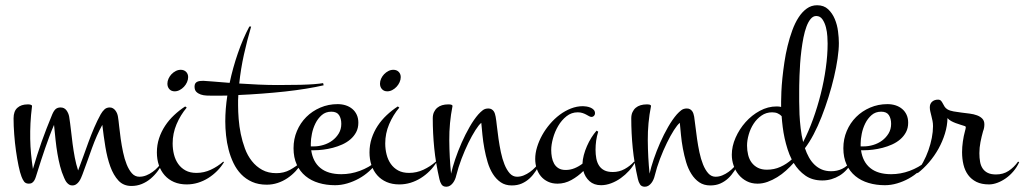

<svg xmlns="http://www.w3.org/2000/svg" viewBox="-20 -688 3906 732"><path d="M602.5 -69.8Q593.8 -52.2 581.5 -35.9Q569.3 -19.5 554.2 -6.8Q539.1 5.9 520.8 13.4Q502.4 21 481 21Q450.7 21 431.6 0.5Q412.6 -20 400.6 -53Q388.7 -85.9 381.8 -127.7Q375 -169.4 370.1 -211.9Q358.9 -191.9 349.4 -170.2Q339.8 -148.4 331.1 -124.5Q322.3 -100.6 313.5 -75.2Q304.7 -49.8 294.4 -22.9Q292 -17.1 289.1 -10Q286.1 -2.9 281.5 3.7Q276.9 10.3 270.5 14.6Q264.2 19 255.4 19Q249 19 244.1 16.1Q239.3 13.2 235.6 9Q231.9 4.9 229.2 -0.2Q226.6 -5.4 224.6 -9.8Q214.8 -31.7 209 -54.7Q203.1 -77.6 199 -102.1Q194.8 -126.5 191.9 -153.8Q189 -181.2 186 -211.9Q175.8 -188 167.7 -166.3Q159.7 -144.5 152.1 -122.8Q144.5 -101.1 137 -77.9Q129.4 -54.7 121.1 -27.8Q119.1 -21.5 116.9 -14.4Q114.7 -7.3 111.6 -1.5Q108.4 4.4 103.3 8.3Q98.1 12.2 90.3 12.2Q77.6 12.2 71.8 4.2Q65.9 -3.9 62 -14.6Q56.2 -29.3 50.8 -55.4Q45.4 -81.5 41 -112.3Q36.6 -143.1 34.2 -175.8Q31.7 -208.5 31.7 -236.8Q31.7 -264.2 46.4 -277.1Q61 -290 85 -290Q86.4 -290 89.4 -290Q92.3 -290 95.2 -289.3Q98.1 -288.6 100.3 -287.1Q102.5 -285.6 102.1 -283.2Q97.7 -249 96.2 -218.3Q94.7 -187.5 95.2 -158.4Q95.7 -129.4 98.4 -101.3Q101.1 -73.2 105.5 -43.9Q113.8 -71.8 121.8 -97.2Q129.9 -122.6 138.7 -147.5Q147.5 -172.4 157.5 -198Q167.5 -223.6 179.2 -252Q185.5 -266.6 192.6 -272.5Q199.7 -278.3 210.9 -278.3Q225.1 -278.3 233.2 -267.6Q241.2 -256.8 243.7 -243.2Q247.6 -218.3 250.5 -192.1Q253.4 -166 256.8 -139.6Q260.3 -113.3 265.1 -87.6Q270 -62 277.8 -38.1Q287.6 -63.5 297.4 -91.1Q307.1 -118.7 317.4 -146.5Q327.6 -174.3 339.1 -201.2Q350.6 -228 363.8 -252Q370.1 -263.2 378.2 -270.8Q386.2 -278.3 398.4 -278.3Q405.3 -278.3 410.6 -275.1Q416 -272 419.9 -266.8Q423.8 -261.7 426.3 -255.6Q428.7 -249.5 429.7 -243.2Q432.1 -229 434.3 -206.5Q436.5 -184.1 440.2 -158.7Q443.8 -133.3 449.2 -107.7Q454.6 -82 462.9 -61.3Q471.2 -40.5 482.9 -27.3Q494.6 -14.2 511.2 -14.2Q524.9 -14.2 537.6 -19.3Q550.3 -24.4 561.5 -32.5Q572.8 -40.5 582.3 -51Q591.8 -61.5 599.6 -71.8Z M697.3 -394Q697.3 -384.3 692.9 -374.5Q688.5 -364.7 681.4 -357.2Q674.3 -349.6 665 -344.7Q655.8 -339.8 646 -339.8Q633.3 -339.8 625.7 -348.1Q618.2 -356.4 618.2 -369.1Q618.2 -378.9 622.6 -388.4Q627 -397.9 634 -405.3Q641.1 -412.6 650.1 -417.2Q659.2 -421.9 668.9 -421.9Q681.6 -421.9 689.5 -414.1Q697.3 -406.2 697.3 -394ZM834 -69.8Q822.8 -51.3 807.4 -35.9Q792 -20.5 773.7 -9Q755.4 2.4 734.6 8.8Q713.9 15.1 691.9 15.1Q664.6 15.1 643.3 5.9Q622.1 -3.4 607.7 -19.8Q593.3 -36.1 585.7 -58.3Q578.1 -80.6 578.1 -106.9Q578.1 -135.3 586.4 -160.6Q594.7 -186 609.4 -208.3Q624 -230.5 643.8 -249Q663.6 -267.6 686 -282.2L691.9 -277.8Q668 -249.5 653.1 -214.4Q638.2 -179.2 638.2 -141.1Q638.2 -119.1 643.3 -98.9Q648.4 -78.6 659.4 -63Q670.4 -47.4 687.5 -38.1Q704.6 -28.8 729 -28.8Q757.8 -28.8 783.9 -41Q810.1 -53.2 831.1 -71.8Z M1132.8 -69.8Q1122.1 -51.8 1107.7 -36.1Q1093.3 -20.5 1075.9 -8.8Q1058.6 2.9 1038.6 9.5Q1018.6 16.1 997.1 16.1Q965.3 16.1 941.2 5.4Q917 -5.4 899.4 -23.7Q881.8 -42 870.1 -66.4Q858.4 -90.8 851.6 -117.4Q844.7 -144 841.8 -171.9Q838.9 -199.7 838.9 -225.1Q838.9 -248.5 840.8 -273.2Q842.8 -297.9 846.7 -323.7Q831.5 -323.2 817.1 -323.2Q802.7 -323.2 788.6 -323.2Q779.3 -323.2 767.6 -323.7Q755.9 -324.2 745.6 -327.6Q735.4 -331.1 728.5 -337.9Q721.7 -344.7 721.7 -357.9Q721.7 -365.2 724.4 -369.6Q727.1 -374 731.7 -376.2Q736.3 -378.4 742.4 -379.2Q748.5 -379.9 754.9 -379.9Q762.2 -379.9 789.6 -377.4Q816.9 -375 855.5 -372.1Q867.7 -429.7 887 -485.4Q906.2 -541 930.7 -586.9H937.5Q921.9 -533.7 909.9 -479.5Q897.9 -425.3 892.1 -369.6Q927.7 -367.2 965.6 -365.5Q1003.4 -363.8 1039.6 -363.8Q1092.8 -363.8 1126 -364.7Q1159.2 -365.7 1178.2 -367.2Q1200.7 -369.1 1211.9 -371.1L1213.9 -362.8Q1184.6 -356 1147 -349.9Q1109.4 -343.8 1066.9 -339.1Q1024.4 -334.5 979 -331.1Q933.6 -327.6 888.7 -325.7Q887.7 -315.9 887.7 -305.9Q887.7 -295.9 887.7 -286.1Q887.7 -262.7 889.9 -234.4Q892.1 -206.1 897.9 -177.5Q903.8 -148.9 913.8 -121.8Q923.8 -94.7 940.2 -74Q956.5 -53.2 979.5 -40.5Q1002.4 -27.8 1033.7 -27.8Q1062.5 -27.8 1085.7 -40.5Q1108.9 -53.2 1129.9 -71.8Z M1418 -69.8Q1405.3 -51.3 1387.5 -35.2Q1369.6 -19 1348.4 -7.3Q1327.1 4.4 1304 11.2Q1280.8 18.1 1257.3 18.1Q1224.1 18.1 1195.3 9.5Q1166.5 1 1145 -16.6Q1123.5 -34.2 1111.3 -60.8Q1099.1 -87.4 1099.1 -123Q1099.1 -158.2 1112.1 -188.7Q1125 -219.2 1147.7 -241.9Q1170.4 -264.6 1201.2 -277.8Q1231.9 -291 1267.1 -291Q1283.7 -291 1298.1 -286.4Q1312.5 -281.7 1323.2 -272.7Q1334 -263.7 1340.1 -250.5Q1346.2 -237.3 1346.2 -220.2Q1346.2 -199.7 1337.9 -184.1Q1329.6 -168.5 1315.9 -156.7Q1302.2 -145 1284.9 -137.2Q1267.6 -129.4 1248.8 -124.5Q1230 -119.6 1211.7 -117.4Q1193.4 -115.2 1178.2 -115.2H1166.5Q1172.9 -70.8 1201.7 -47.4Q1230.5 -23.9 1281.2 -23.9Q1317.4 -23.9 1351.8 -36.6Q1386.2 -49.3 1414.1 -71.8ZM1165 -129.9H1177.2Q1194.8 -129.9 1213.4 -135.5Q1231.9 -141.1 1246.8 -152.1Q1261.7 -163.1 1271.5 -179.2Q1281.2 -195.3 1281.2 -215.8Q1281.2 -235.8 1272.7 -249Q1264.2 -262.2 1243.2 -262.2Q1221.7 -262.2 1206.8 -249.3Q1191.9 -236.3 1182.6 -217.5Q1173.3 -198.7 1169.2 -178Q1165 -157.2 1165 -141.1Z M1507.8 -394Q1507.8 -384.3 1503.4 -374.5Q1499 -364.7 1491.9 -357.2Q1484.9 -349.6 1475.6 -344.7Q1466.3 -339.8 1456.5 -339.8Q1443.8 -339.8 1436.3 -348.1Q1428.7 -356.4 1428.7 -369.1Q1428.7 -378.9 1433.1 -388.4Q1437.5 -397.9 1444.6 -405.3Q1451.7 -412.6 1460.7 -417.2Q1469.7 -421.9 1479.5 -421.9Q1492.2 -421.9 1500 -414.1Q1507.8 -406.2 1507.8 -394ZM1644.5 -69.8Q1633.3 -51.3 1617.9 -35.9Q1602.5 -20.5 1584.2 -9Q1565.9 2.4 1545.2 8.8Q1524.4 15.1 1502.4 15.1Q1475.1 15.1 1453.9 5.9Q1432.6 -3.4 1418.2 -19.8Q1403.8 -36.1 1396.2 -58.3Q1388.7 -80.6 1388.7 -106.9Q1388.7 -135.3 1397 -160.6Q1405.3 -186 1419.9 -208.3Q1434.6 -230.5 1454.3 -249Q1474.1 -267.6 1496.6 -282.2L1502.4 -277.8Q1478.5 -249.5 1463.6 -214.4Q1448.7 -179.2 1448.7 -141.1Q1448.7 -119.1 1453.9 -98.9Q1459 -78.6 1470 -63Q1481 -47.4 1498 -38.1Q1515.1 -28.8 1539.6 -28.8Q1568.4 -28.8 1594.5 -41Q1620.6 -53.2 1641.6 -71.8Z M2042.5 -69.8Q2033.2 -52.2 2022.7 -36.1Q2012.2 -20 1999 -7.8Q1985.8 4.4 1969.2 11.7Q1952.6 19 1931.2 19Q1906.7 19 1889.2 7.1Q1871.6 -4.9 1859.1 -24.7Q1846.7 -44.4 1839.1 -69.8Q1831.5 -95.2 1826.7 -121.6Q1821.8 -147.9 1819.3 -173.6Q1816.9 -199.2 1814.9 -219.7Q1805.7 -212.4 1792.5 -191.7Q1779.3 -170.9 1765.6 -143.1Q1752 -115.2 1739.5 -82.5Q1727.1 -49.8 1719.2 -18.1Q1717.8 -11.2 1714.6 -3.9Q1711.4 3.4 1706.8 9.5Q1702.1 15.6 1695.8 19.8Q1689.5 23.9 1681.6 23.9Q1668.9 23.9 1663.3 15.1Q1657.7 6.3 1655.3 -4.9Q1641.1 -66.9 1635.5 -123.5Q1629.9 -180.2 1629.9 -236.8Q1629.9 -250.5 1634.5 -260.5Q1639.2 -270.5 1647 -277.1Q1654.8 -283.7 1665.5 -286.9Q1676.3 -290 1688 -290Q1689.5 -290 1692.6 -290Q1695.8 -290 1698.7 -289.3Q1701.7 -288.6 1703.6 -287.1Q1705.6 -285.6 1705.1 -283.2Q1692.4 -219.2 1692.9 -153.1Q1693.4 -86.9 1699.7 -25.9Q1705.1 -50.3 1715.6 -81.3Q1726.1 -112.3 1740 -143.8Q1753.9 -175.3 1770.3 -203.9Q1786.6 -232.4 1803.7 -252Q1812 -261.2 1820.6 -267.8Q1829.1 -274.4 1841.8 -274.4Q1849.1 -274.4 1854 -271.5Q1858.9 -268.6 1862.1 -264.2Q1865.2 -259.8 1866.9 -254.2Q1868.7 -248.5 1869.6 -243.2Q1872.1 -229 1874.5 -206.5Q1877 -184.1 1880.6 -158.7Q1884.3 -133.3 1889.6 -107.7Q1895 -82 1903.3 -61.3Q1911.6 -40.5 1923.3 -27.3Q1935.1 -14.2 1951.2 -14.2Q1964.4 -14.2 1976.8 -19.3Q1989.3 -24.4 2000.5 -32.5Q2011.7 -40.5 2021.5 -51Q2031.2 -61.5 2039.1 -71.8Z M2248.5 -255.9Q2248.5 -250.5 2244.6 -246.3Q2240.7 -242.2 2235.4 -242.2Q2231 -242.2 2226.1 -244.9Q2221.2 -247.6 2215.1 -251Q2209 -254.4 2200.9 -257.1Q2192.9 -259.8 2182.6 -259.8Q2158.7 -259.8 2139.9 -244.9Q2121.1 -230 2108.2 -208Q2095.2 -186 2088.4 -161.1Q2081.5 -136.2 2081.5 -116.2Q2081.5 -102.1 2084 -88.6Q2086.4 -75.2 2092.5 -64.2Q2098.6 -53.2 2109.4 -46.6Q2120.1 -40 2136.7 -40Q2154.3 -40 2170.4 -46.6Q2186.5 -53.2 2200.7 -64Q2201.2 -79.6 2205.8 -96.9Q2210.4 -114.3 2217.8 -131.1Q2225.1 -147.9 2234.6 -163.1Q2244.1 -178.2 2254.4 -189.9L2260.7 -186Q2255.4 -169.4 2252.9 -151.9Q2250.5 -134.3 2250.5 -117.2Q2250.5 -99.6 2253.4 -84Q2256.3 -68.4 2263.7 -56.9Q2271 -45.4 2283.7 -38.8Q2296.4 -32.2 2316.4 -32.2Q2340.8 -32.2 2361.3 -43.5Q2381.8 -54.7 2397.5 -71.8L2401.4 -69.8Q2392.6 -52.7 2378.4 -37.1Q2364.3 -21.5 2346.9 -9Q2329.6 3.4 2310.1 10.7Q2290.5 18.1 2271.5 18.1Q2244.6 18.1 2227.5 2.7Q2210.4 -12.7 2204.1 -36.1Q2183.6 -15.6 2158.4 -1.7Q2133.3 12.2 2105.5 12.2Q2085 12.2 2069.1 4.6Q2053.2 -2.9 2042.5 -15.6Q2031.7 -28.3 2026.1 -45.7Q2020.5 -63 2020.5 -82Q2020.5 -104 2027.6 -127.2Q2034.7 -150.4 2047.1 -172.9Q2059.6 -195.3 2076.7 -215.3Q2093.8 -235.4 2114 -250.5Q2134.3 -265.6 2156.7 -274.4Q2179.2 -283.2 2202.6 -283.2Q2208 -283.2 2215.8 -282Q2223.6 -280.8 2231 -277.8Q2238.3 -274.9 2243.4 -269.5Q2248.5 -264.2 2248.5 -255.9Z M2799.3 -69.8Q2790 -52.2 2779.5 -36.1Q2769 -20 2755.9 -7.8Q2742.7 4.4 2726.1 11.7Q2709.5 19 2688 19Q2663.6 19 2646 7.1Q2628.4 -4.9 2616 -24.7Q2603.5 -44.4 2595.9 -69.8Q2588.4 -95.2 2583.5 -121.6Q2578.6 -147.9 2576.2 -173.6Q2573.7 -199.2 2571.8 -219.7Q2562.5 -212.4 2549.3 -191.7Q2536.1 -170.9 2522.5 -143.1Q2508.8 -115.2 2496.3 -82.5Q2483.9 -49.8 2476.1 -18.1Q2474.6 -11.2 2471.4 -3.9Q2468.3 3.4 2463.6 9.5Q2459 15.6 2452.6 19.8Q2446.3 23.9 2438.5 23.9Q2425.8 23.9 2420.2 15.1Q2414.6 6.3 2412.1 -4.9Q2397.9 -66.9 2392.3 -123.5Q2386.7 -180.2 2386.7 -236.8Q2386.7 -250.5 2391.4 -260.5Q2396 -270.5 2403.8 -277.1Q2411.6 -283.7 2422.4 -286.9Q2433.1 -290 2444.8 -290Q2446.3 -290 2449.5 -290Q2452.6 -290 2455.6 -289.3Q2458.5 -288.6 2460.4 -287.1Q2462.4 -285.6 2461.9 -283.2Q2449.2 -219.2 2449.7 -153.1Q2450.2 -86.9 2456.5 -25.9Q2461.9 -50.3 2472.4 -81.3Q2482.9 -112.3 2496.8 -143.8Q2510.7 -175.3 2527.1 -203.9Q2543.5 -232.4 2560.5 -252Q2568.8 -261.2 2577.4 -267.8Q2585.9 -274.4 2598.6 -274.4Q2606 -274.4 2610.8 -271.5Q2615.7 -268.6 2618.9 -264.2Q2622.1 -259.8 2623.8 -254.2Q2625.5 -248.5 2626.5 -243.2Q2628.9 -229 2631.3 -206.5Q2633.8 -184.1 2637.5 -158.7Q2641.1 -133.3 2646.5 -107.7Q2651.9 -82 2660.2 -61.3Q2668.5 -40.5 2680.2 -27.3Q2691.9 -14.2 2708 -14.2Q2721.2 -14.2 2733.6 -19.3Q2746.1 -24.4 2757.3 -32.5Q2768.6 -40.5 2778.3 -51Q2788.1 -61.5 2795.9 -71.8Z M3227.1 -69.8Q3219.2 -53.7 3207.5 -40.8Q3195.8 -27.8 3181.2 -18.8Q3166.5 -9.8 3149.9 -4.9Q3133.3 0 3115.2 0Q3077.1 0 3050.5 -18.6Q3023.9 -37.1 3005.9 -66.9Q2992.7 -52.2 2976.8 -37.8Q2960.9 -23.4 2943.1 -12.5Q2925.3 -1.5 2906.2 5.4Q2887.2 12.2 2868.2 12.2Q2845.2 12.2 2827.1 2.9Q2809.1 -6.3 2796.4 -21.7Q2783.7 -37.1 2776.9 -56.9Q2770 -76.7 2770 -98.1Q2770 -130.4 2784.4 -163.1Q2798.8 -195.8 2822.5 -222.4Q2846.2 -249 2877 -265.6Q2907.7 -282.2 2940.9 -282.2Q2950.7 -282.2 2958 -280.3V-300.8Q2958 -314.9 2959 -338.4Q2960 -361.8 2962.9 -390.4Q2965.8 -418.9 2970.5 -450.4Q2975.1 -481.9 2982.7 -512.9Q2990.2 -543.9 3000.5 -572Q3010.7 -600.1 3024.4 -621.3Q3038.1 -642.6 3055.7 -655.3Q3073.2 -668 3095.2 -668Q3121.1 -668 3137.2 -652.8Q3153.3 -637.7 3162.6 -615.5Q3171.9 -593.3 3175 -568.4Q3178.2 -543.5 3178.2 -523.9Q3178.2 -498.5 3173.3 -465.1Q3168.5 -431.6 3159.7 -394.3Q3150.9 -356.9 3138.7 -317.9Q3126.5 -278.8 3112.3 -242.7Q3098.1 -206.5 3081.8 -175.5Q3065.4 -144.5 3048.8 -123Q3055.2 -104 3064.2 -87.9Q3073.2 -71.8 3085.4 -60.1Q3097.7 -48.3 3113.3 -41.7Q3128.9 -35.2 3148.9 -35.2Q3194.8 -35.2 3224.1 -71.8ZM3026.9 -341.8Q3026.9 -324.2 3026.9 -301Q3026.9 -277.8 3028.1 -252Q3029.3 -226.1 3032.5 -199Q3035.6 -171.9 3042 -146.5Q3062.5 -186 3079.6 -233.2Q3096.7 -280.3 3109.1 -329.8Q3121.6 -379.4 3128.4 -428.7Q3135.3 -478 3135.3 -522Q3135.3 -531.2 3134.3 -548.8Q3133.3 -566.4 3128.9 -583.7Q3124.5 -601.1 3115.7 -614Q3106.9 -627 3091.8 -627Q3080.1 -627 3070.8 -616Q3061.5 -605 3054.7 -586.7Q3047.9 -568.4 3043.2 -544.9Q3038.6 -521.5 3035.4 -496.1Q3032.2 -470.7 3030.5 -445.8Q3028.8 -420.9 3028.1 -399.7Q3027.3 -378.4 3027.1 -363Q3026.9 -347.7 3026.9 -341.8ZM2903.8 -41Q2931.6 -41 2955.3 -51.8Q2979 -62.5 2998.5 -80.1Q2989.3 -98.1 2982.7 -118.9Q2976.1 -139.6 2971.4 -160.9Q2966.8 -182.1 2964.1 -203.6Q2961.4 -225.1 2960 -245.1Q2954.1 -251.5 2945.3 -255.6Q2936.5 -259.8 2923.8 -259.8Q2900.9 -259.8 2883.1 -247.3Q2865.2 -234.9 2853 -216.1Q2840.8 -197.3 2834.5 -175Q2828.1 -152.8 2828.1 -132.8Q2828.1 -114.3 2832.3 -97.4Q2836.4 -80.6 2845.7 -68.1Q2855 -55.7 2869.4 -48.3Q2883.8 -41 2903.8 -41Z M3514.2 -69.8Q3501.5 -51.3 3483.6 -35.2Q3465.8 -19 3444.6 -7.3Q3423.3 4.4 3400.1 11.2Q3377 18.1 3353.5 18.1Q3320.3 18.1 3291.5 9.5Q3262.7 1 3241.2 -16.6Q3219.7 -34.2 3207.5 -60.8Q3195.3 -87.4 3195.3 -123Q3195.3 -158.2 3208.3 -188.7Q3221.2 -219.2 3243.9 -241.9Q3266.6 -264.6 3297.4 -277.8Q3328.1 -291 3363.3 -291Q3379.9 -291 3394.3 -286.4Q3408.7 -281.7 3419.4 -272.7Q3430.2 -263.7 3436.3 -250.5Q3442.4 -237.3 3442.4 -220.2Q3442.4 -199.7 3434.1 -184.1Q3425.8 -168.5 3412.1 -156.7Q3398.4 -145 3381.1 -137.2Q3363.8 -129.4 3345 -124.5Q3326.2 -119.6 3307.9 -117.4Q3289.6 -115.2 3274.4 -115.2H3262.7Q3269 -70.8 3297.9 -47.4Q3326.7 -23.9 3377.4 -23.9Q3413.6 -23.9 3448 -36.6Q3482.4 -49.3 3510.3 -71.8ZM3261.2 -129.9H3273.4Q3291 -129.9 3309.6 -135.5Q3328.1 -141.1 3343 -152.1Q3357.9 -163.1 3367.7 -179.2Q3377.4 -195.3 3377.4 -215.8Q3377.4 -235.8 3368.9 -249Q3360.4 -262.2 3339.4 -262.2Q3317.9 -262.2 3303 -249.3Q3288.1 -236.3 3278.8 -217.5Q3269.5 -198.7 3265.4 -178Q3261.2 -157.2 3261.2 -141.1Z M3865.7 -69.8Q3856.9 -50.3 3843.5 -34.7Q3830.1 -19 3814.5 -8.1Q3798.8 2.9 3782.2 9Q3765.6 15.1 3750.5 15.1Q3722.2 15.1 3702.6 5.4Q3683.1 -4.4 3670.9 -21Q3658.7 -37.6 3653.3 -60.1Q3647.9 -82.5 3647.9 -107.9Q3647.9 -127.4 3650.9 -148.4Q3653.8 -169.4 3659.2 -189Q3660.2 -191.9 3661.1 -196Q3662.1 -200.2 3662.1 -203.1Q3662.1 -205.6 3659.2 -207Q3650.9 -210 3641.6 -212.6Q3632.3 -215.3 3623.3 -218.8Q3614.3 -222.2 3606.2 -226.6Q3598.1 -231 3592.3 -237.8Q3591.8 -208.5 3582.5 -178.5Q3573.2 -148.4 3557.9 -120.8Q3542.5 -93.3 3522 -69.3Q3501.5 -45.4 3478.5 -27.8L3473.6 -32.7Q3487.8 -48.3 3499.5 -69.8Q3511.2 -91.3 3519.5 -114.7Q3527.8 -138.2 3532.5 -162.1Q3537.1 -186 3537.1 -207Q3537.1 -217.8 3535.2 -227.3Q3533.2 -236.8 3531 -245.6Q3528.8 -254.4 3526.9 -262.5Q3524.9 -270.5 3524.9 -278.8Q3524.9 -292.5 3533.7 -300.3Q3542.5 -308.1 3556.2 -308.1Q3563.5 -308.1 3567.4 -304Q3571.3 -299.8 3574.2 -293.9Q3577.1 -288.1 3581.1 -281.7Q3585 -275.4 3592.3 -271Q3601.6 -265.6 3615.7 -263.2Q3629.9 -260.7 3645.5 -258.8Q3661.1 -256.8 3676.8 -254.9Q3692.4 -252.9 3704.8 -248.3Q3717.3 -243.7 3725.1 -235.6Q3732.9 -227.5 3732.9 -213.9Q3732.9 -207 3731.7 -200.4Q3730.5 -193.8 3728 -188Q3722.2 -167.5 3718 -146.2Q3713.9 -125 3713.9 -104Q3713.9 -85.9 3716.6 -71Q3719.2 -56.2 3726.6 -45.4Q3733.9 -34.7 3746.1 -28.8Q3758.3 -22.9 3777.3 -22.9Q3804.7 -22.9 3825.2 -36.4Q3845.7 -49.8 3861.3 -71.8Z"/></svg>

Font: Montez
Style: Regular
Weight: 400
Designer: Astigmatic (AOETI)
Foundry: Astigmatic (AOETI)
Version: Version 1.001